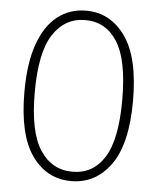

<svg xmlns="http://www.w3.org/2000/svg" viewBox="-53 -778 685 835"><g transform="rotate(5 289.5 -361.0)"><path d="M288.5 11Q182 11 117.2 -79.8Q52.5 -170.5 52.5 -358Q52.5 -484.5 82.5 -567.8Q112.5 -651 165.8 -692Q219 -733 289.5 -733Q395.5 -733 461 -641Q526.5 -549 526.5 -360Q526.5 -172 460.8 -80.5Q395 11 288.5 11ZM290.5 -30Q380.5 -30 430 -108.5Q479.5 -187 479.5 -360Q479.5 -535 429.2 -613.5Q379 -692 289.5 -692Q200.5 -692 149 -613Q97.5 -534 97.5 -360Q97.5 -187.5 149 -108.8Q200.5 -30 290.5 -30Z"/></g></svg>

Font: Public Sans Thin Thin
Style: Regular
Weight: 250
Version: Version 2.001